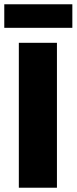

<svg xmlns="http://www.w3.org/2000/svg" viewBox="-39 -877 358 897"><path d="M49 0V-677H227V0ZM-19 -747V-857H299V-747Z"/></svg>

Font: Cairo Play Black
Style: Regular
Weight: 900
Version: Version 3.119